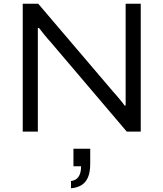

<svg xmlns="http://www.w3.org/2000/svg" viewBox="-20 -706 877 1030"><path d="M102 0V-686H185L588 -213Q596 -205 607 -191.5Q618 -178 629.5 -164.5Q641 -151 648 -140H654Q654 -157 654 -179Q654 -201 654 -220V-686H735V0H660L252 -480Q237 -496 218.5 -519Q200 -542 189 -556H183Q183 -539 183 -515Q183 -491 183 -469V0ZM361 304V265Q388 262 401.5 242Q415 222 415 186H374V92H464V172Q464 216 452.5 244Q441 272 418 286.5Q395 301 361 304Z"/></svg>

Font: Archivo SemiExpanded Light
Style: Regular
Weight: 300
Width: 6
Designer: Hector Gatti
Foundry: Omnibus-Type
Version: Version 2.001